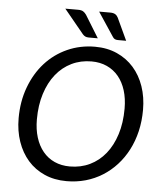

<svg xmlns="http://www.w3.org/2000/svg" viewBox="-56 -868 767 923"><g transform="rotate(5 327.0 -406.0)"><path d="M43.9 0ZM636.2 -366.7Q636.2 -312 624.8 -263.2Q613.3 -214.4 591.8 -172.9Q570.3 -131.3 540 -98.1Q509.8 -64.9 472.4 -41.5Q435.1 -18.1 391.4 -5.6Q347.7 6.8 299.3 6.8Q240.2 6.8 192.9 -14.2Q145.5 -35.2 112.5 -72.8Q79.6 -110.4 61.8 -161.9Q43.9 -213.4 43.9 -274.9Q43.9 -356.4 69.6 -425Q95.2 -493.7 140.1 -543.5Q185.1 -593.3 246.8 -621.1Q308.6 -648.9 380.4 -648.9Q439.5 -648.9 486.8 -627.7Q534.2 -606.4 567.4 -568.8Q600.6 -531.2 618.4 -479.5Q636.2 -427.7 636.2 -366.7ZM547.4 -364.7Q547.4 -413.1 535.2 -452.4Q522.9 -491.7 500 -519.3Q477.1 -546.9 444.1 -562Q411.1 -577.1 369.6 -577.1Q317.4 -577.1 273.7 -555.9Q230 -534.7 198.5 -495.4Q167 -456.1 149.4 -400.6Q131.8 -345.2 131.8 -276.9Q131.8 -228.5 144 -189.5Q156.2 -150.4 179.2 -122.6Q202.1 -94.7 235.1 -79.8Q268.1 -64.9 309.1 -64.9Q361.8 -64.9 405.5 -85.9Q449.2 -106.9 480.7 -146Q512.2 -185.1 529.8 -240.5Q547.4 -295.9 547.4 -364.7ZM439 -818.8Q453.6 -818.8 462.4 -813.5Q471.2 -808.1 476.1 -798.3L526.4 -690.4H486.8Q477.1 -690.4 471.2 -693.6Q465.3 -696.8 460.9 -704.1L384.8 -818.8ZM284.2 -818.8Q299.3 -818.8 307.9 -813.5Q316.4 -808.1 323.2 -798.3L389.6 -690.4H345.7Q335.9 -690.4 329.1 -693.6Q322.3 -696.8 316.4 -703.6L221.7 -818.8Z"/></g></svg>

Font: Carlito
Style: Italic
Weight: 400
Italic angle: -7°
Designer: Lukasz Dziedzic
Foundry: tyPoland Lukasz Dziedzic
Version: Version 1.104